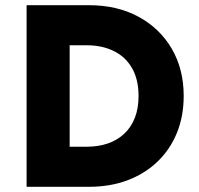

<svg xmlns="http://www.w3.org/2000/svg" viewBox="-20 -720 768 740"><path d="M82.5 0V-700H322.5Q431.5 -700 513.8 -655.5Q596 -611 642 -532.2Q688 -453.5 688 -350Q688 -272 661.8 -207.8Q635.5 -143.5 587 -97Q538.5 -50.5 471.5 -25.2Q404.5 0 322.5 0ZM248.5 -154.5H314Q359 -154.5 395.5 -167Q432 -179.5 458.8 -204.5Q485.5 -229.5 499.8 -266Q514 -302.5 514 -350Q514 -413.5 489 -457.2Q464 -501 418.8 -523.2Q373.5 -545.5 314 -545.5H248.5Z"/></svg>

Font: Geologica Roman
Style: Bold
Weight: 700
Designer: Sindre Bremnes, Frode Helland
Foundry: Monokrom Skriftforlag AS
Version: Version 1.010;gftools[0.9.28]